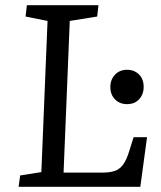

<svg xmlns="http://www.w3.org/2000/svg" viewBox="-20 -723 623 743"><path d="M58 -44 140 -57 164 -642 79 -659 84 -703H361L356 -659L250 -642L226 -55H376Q403 -55 422.5 -61Q442 -67 456 -85.5Q470 -104 481 -141L497 -192H549L523 0H52ZM407 -386Q407 -415 425 -434Q443 -453 472 -453Q491 -453 505.5 -444.5Q520 -436 528 -421.5Q536 -407 536 -387Q536 -358 518.5 -339Q501 -320 472 -320Q443 -320 425 -338.5Q407 -357 407 -386Z"/></svg>

Font: Literata 18pt
Style: Italic
Weight: 400
Italic angle: -2°
Designer: Latin by Veronika Burian and Jose Scaglione. Greek by Irene Vlachou. Cyrillic by Vera Evstafieva
Foundry: TypeTogether
Version: Version 3.103;gftools[0.9.29]